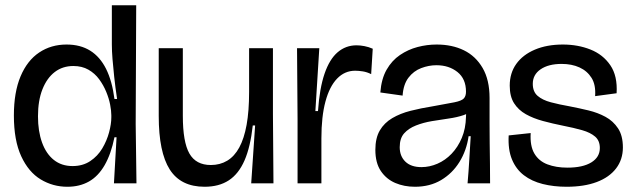

<svg xmlns="http://www.w3.org/2000/svg" viewBox="-20 -700 2421 733"><path d="M237 13Q182 13 135.5 -15Q89 -43 61 -103.5Q33 -164 33 -259Q33 -348 58.5 -408.5Q84 -469 129.5 -499.5Q175 -530 234 -530Q287 -530 324.5 -506.5Q362 -483 385 -437Q408 -391 417 -322H427Q420 -369 416 -406.5Q412 -444 409.5 -474.5Q407 -505 407 -530V-680H500L498 -227L501 0H415L425 -176H417Q404 -112 379.5 -69.5Q355 -27 319.5 -7Q284 13 237 13ZM257 -66Q296 -66 324.5 -85Q353 -104 370.5 -133.5Q388 -163 396.5 -195Q405 -227 405 -252V-260Q405 -277 400.5 -300.5Q396 -324 385.5 -349.5Q375 -375 358.5 -397.5Q342 -420 317.5 -434Q293 -448 260 -448Q219 -448 189 -425Q159 -402 142 -359Q125 -316 125 -256Q125 -199 140.5 -156Q156 -113 185.5 -89.5Q215 -66 257 -66Z M761 13Q670 13 628 -53Q586 -119 586 -257V-516H678V-258Q678 -158 703 -114Q728 -70 785 -70Q820 -70 847.5 -86.5Q875 -103 893.5 -137Q912 -171 921.5 -223.5Q931 -276 931 -349V-516H1022V-264L1024 0H939L954 -221H945Q936 -139 913.5 -87.5Q891 -36 853.5 -11.5Q816 13 761 13Z M1116 0V-245L1114 -516H1199L1184 -276H1194Q1200 -363 1219 -418.5Q1238 -474 1269 -500.5Q1300 -527 1341 -527Q1355 -527 1371 -524Q1387 -521 1403 -514L1397 -417Q1381 -425 1365 -427.5Q1349 -430 1336 -430Q1296 -430 1267 -400Q1238 -370 1222.5 -312.5Q1207 -255 1207 -172V0Z M1564 13Q1523 13 1489 -1.5Q1455 -16 1434 -47Q1413 -78 1413 -128Q1413 -173 1430 -202Q1447 -231 1477.5 -249Q1508 -267 1547.5 -277Q1587 -287 1631 -294Q1688 -304 1715 -309.5Q1742 -315 1750.5 -324Q1759 -333 1759 -350Q1759 -399 1726.5 -425Q1694 -451 1646 -451Q1617 -451 1588 -440Q1559 -429 1539.5 -403.5Q1520 -378 1517 -335L1432 -347Q1436 -399 1456 -434Q1476 -469 1507 -490Q1538 -511 1574 -520.5Q1610 -530 1647 -530Q1706 -530 1751 -508Q1796 -486 1822.5 -440.5Q1849 -395 1849 -326V-228Q1849 -190 1849.5 -152Q1850 -114 1850.5 -76Q1851 -38 1851 0H1765Q1769 -45 1771.5 -88.5Q1774 -132 1777 -180H1769Q1761 -125 1734 -81.5Q1707 -38 1664 -12.5Q1621 13 1564 13ZM1589 -62Q1620 -62 1650 -75Q1680 -88 1704 -113Q1728 -138 1743 -173.5Q1758 -209 1759 -254L1760 -276L1786 -285Q1775 -269 1750 -260.5Q1725 -252 1693 -247.5Q1661 -243 1628.5 -237.5Q1596 -232 1568 -221Q1540 -210 1523 -191Q1506 -172 1506 -138Q1506 -104 1527.5 -83Q1549 -62 1589 -62Z M2143 13Q2094 13 2052 2.5Q2010 -8 1980 -31Q1950 -54 1934.5 -91.5Q1919 -129 1922 -183L2006 -192Q2003 -143 2020 -114Q2037 -85 2070 -72.5Q2103 -60 2146 -60Q2205 -60 2237.5 -80Q2270 -100 2270 -135Q2270 -163 2252 -178.5Q2234 -194 2202.5 -203Q2171 -212 2130 -220Q2090 -228 2053 -238Q2016 -248 1987.5 -264Q1959 -280 1942.5 -306Q1926 -332 1926 -373Q1926 -421 1951 -456Q1976 -491 2022 -510.5Q2068 -530 2129 -530Q2186 -530 2234 -511Q2282 -492 2310 -451Q2338 -410 2334 -344L2252 -333Q2255 -376 2238.5 -402.5Q2222 -429 2192.5 -442.5Q2163 -456 2124 -456Q2074 -456 2044 -435.5Q2014 -415 2014 -380Q2014 -350 2032.5 -334Q2051 -318 2083 -309.5Q2115 -301 2155 -294Q2191 -287 2226.5 -278.5Q2262 -270 2291.5 -254Q2321 -238 2339.5 -210Q2358 -182 2358 -137Q2358 -91 2332 -57Q2306 -23 2258 -5Q2210 13 2143 13Z"/></svg>

Font: Bricolage Grotesque 96pt ExtraBold 96pt
Style: Regular
Weight: 400
Version: Version 1.001;gftools[0.9.33.dev8+g029e19f]